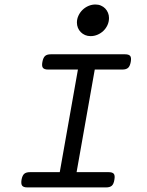

<svg xmlns="http://www.w3.org/2000/svg" viewBox="-20 -816 640 836"><path d="M319.3 -513.2H189.5Q172.9 -513.2 167 -520.5Q161.1 -527.8 164.6 -546.4Q168 -564.9 176.3 -572.3Q184.6 -579.6 201.2 -579.6H524.4Q541 -579.6 546.9 -572.3Q552.7 -564.9 549.3 -546.4Q545.9 -527.8 537.6 -520.5Q529.3 -513.2 512.7 -513.2H392.6L313.5 -66.4H453.1Q469.7 -66.4 475.6 -59.1Q481.4 -51.8 478 -33.2Q475.1 -14.6 466.8 -7.3Q458.5 0 441.9 0H99.1Q82.5 0 76.7 -7.3Q70.8 -14.6 73.7 -33.2Q77.1 -51.8 85.4 -59.1Q93.8 -66.4 110.4 -66.4H240.2ZM374.5 -658.7Q361.3 -658.7 350.6 -663.3Q339.8 -668 331.8 -676Q323.7 -684.1 319.3 -694.8Q314.9 -705.6 314.9 -717.8Q314.9 -733.9 321.8 -748.3Q328.6 -762.7 339.8 -773.4Q351.1 -784.2 365.5 -790.3Q379.9 -796.4 395.5 -796.4Q408.7 -796.4 419.4 -791.7Q430.2 -787.1 438 -779.1Q445.8 -771 450.2 -760.3Q454.6 -749.5 454.6 -737.8Q454.6 -721.2 448 -706.8Q441.4 -692.4 430.2 -681.6Q418.9 -670.9 404.5 -664.8Q390.1 -658.7 374.5 -658.7Z"/></svg>

Font: Courier Prime
Style: Italic
Weight: 400
Monospace: yes
Designer: Alan Dague-Greene
Foundry: Quote-Unquote Apps
Version: Version 1.202